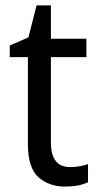

<svg xmlns="http://www.w3.org/2000/svg" viewBox="-20 -679 364 709"><path d="M239 -62Q256 -62 274 -65Q292 -68 305 -73V-6Q271 10 220 10Q161 10 122 -24.5Q83 -59 83 -148V-468H16V-511L85 -541L115 -659H168V-536H299V-468H168V-153Q168 -62 239 -62Z"/></svg>

Font: Noto Sans Gurmukhi SemiCondensed
Style: Regular
Weight: 400
Width: 4
Designer: Jelle Bosma - Monotype Design Team
Foundry: Monotype Imaging Inc.
Version: Version 2.004; ttfautohint (v1.8.4.7-5d5b)